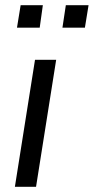

<svg xmlns="http://www.w3.org/2000/svg" viewBox="-20 -715 359 735"><path d="M37 0 114 -486H195L118 0ZM219 -609 232 -695H319L305 -609ZM45 -609 59 -695H144L132 -609Z"/></svg>

Font: Nunito Sans 12pt
Style: Italic
Weight: 400
Italic angle: -9°
Designer: Vernon Adams
Foundry: Vernon Adams
Version: Version 3.101;gftools[0.9.27]